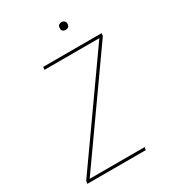

<svg xmlns="http://www.w3.org/2000/svg" viewBox="-215 -1028 1030 1144"><g transform="rotate(-30 300.0 -456.0)"><path d="M43 0 46 -19 539 -716H161L164 -735H566L563 -716L70 -19H448L445 0ZM390 -859Q384 -859 378.5 -861Q373 -863 369 -867.5Q365 -872 364.5 -878.5Q364 -885 365 -891Q365 -896 367.5 -900Q370 -904 374 -906.5Q378 -909 382 -910.5Q386 -912 391 -912Q397 -912 402.5 -909.5Q408 -907 412 -902.5Q416 -898 417 -891.5Q418 -885 417 -879Q416 -874 413.5 -870Q411 -866 407.5 -863.5Q404 -861 399.5 -860Q395 -859 390 -859Z"/></g></svg>

Font: Iosevka Aile Thin
Style: Italic
Weight: 100
Italic angle: -9°
Designer: Belleve Invis
Foundry: Belleve Invis
Version: Version 31.1.0; ttfautohint (v1.8.4)